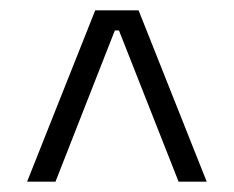

<svg xmlns="http://www.w3.org/2000/svg" viewBox="-20 -659 453 372"><path d="M32.5 -307 164.5 -639H248.5L380.5 -307H326L210.5 -600H202.5L87.5 -307Z"/></svg>

Font: Anek Devanagari Light
Style: Regular
Weight: 300
Designer: Kailash Malviya (Devanagari) & Yesha Goshar (Latin)
Foundry: Ek Type
Version: Version 1.003